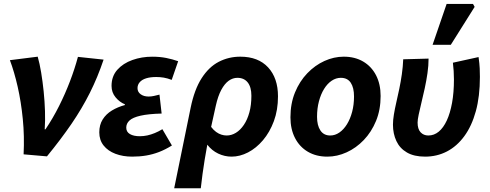

<svg xmlns="http://www.w3.org/2000/svg" viewBox="-20 -803 2549 999"><path d="M102.8 0Q107.5 -94.2 98.6 -183.9Q89.7 -273.5 72 -351.6Q54.2 -429.7 31.5 -489.9L176.2 -508.1Q186.3 -473 194.1 -425.9Q201.9 -378.9 207.2 -327.2Q212.5 -275.5 214.1 -224.6Q215.7 -173.8 212.6 -130.2H216.6Q255.6 -187.9 287.4 -251.4Q319.2 -314.9 344 -379.8Q368.8 -444.6 385.5 -507.1L519 -492.8Q488.2 -400.9 447.5 -319.9Q406.8 -238.8 351.9 -158.4Q296.9 -78.1 224.3 10.6Z M667.6 12Q619.5 12 580.5 -2.8Q541.6 -17.6 519.1 -45.9Q496.6 -74.2 496.6 -114.5Q496.6 -153.2 514.2 -181.4Q531.8 -209.6 562.2 -228Q592.6 -246.4 629.7 -256.4V-260.4Q602.3 -271.4 581.3 -296.7Q560.4 -322 560.4 -356Q560.4 -406.2 590.4 -439.9Q620.3 -473.5 668.8 -490.8Q717.2 -508 771.8 -508Q811.5 -508 844.5 -501.5Q877.5 -494.9 907 -484.5L873.4 -387.4Q851 -395.9 832.1 -399.1Q813.2 -402.3 793 -402.3Q761.8 -402.3 740.1 -395.4Q718.5 -388.6 707 -375.3Q695.5 -362 695.5 -344.4Q695.5 -324.4 711.9 -312.6Q728.2 -300.7 753.2 -300.7Q766.5 -300.7 780.5 -303.7Q794.4 -306.7 809.8 -310.7L821 -212.2Q751.3 -210.3 711 -201Q670.7 -191.8 653.8 -176.1Q636.9 -160.5 636.9 -139Q636.9 -116.6 656.1 -105.4Q675.3 -94.2 707.2 -94.2Q727.3 -94.2 746.6 -98.4Q766 -102.7 785.4 -110.7Q804.9 -118.6 824.9 -130.8L874.5 -46Q840.1 -24.6 807.5 -12.1Q775 0.4 740.8 6.2Q706.7 12 667.6 12Z M886.3 176.7 972 -242.6Q991.5 -337.6 1029.2 -396.2Q1066.9 -454.9 1118.4 -481.5Q1169.9 -508.1 1230.3 -508.1Q1323.4 -508.1 1374.9 -452.5Q1426.4 -396.8 1426.4 -301.8Q1426.4 -230.4 1405 -172.6Q1383.5 -114.8 1348.3 -73.4Q1313.2 -32.1 1270.6 -10Q1228 12 1185.1 12Q1148.5 12 1115.3 -3.9Q1082 -19.8 1058.6 -50.1Q1051 -9.6 1045 27.7Q1039 65 1033.9 101.8Q1028.7 138.7 1024.7 176.7ZM1159.1 -98Q1184.5 -98 1207.5 -112.1Q1230.5 -126.1 1248.8 -153.2Q1267.2 -180.3 1277.6 -218.5Q1288 -256.6 1288 -304.8Q1288 -349.7 1269 -373.9Q1250 -398.1 1215.1 -398.1Q1191.4 -398.1 1170 -382.9Q1148.7 -367.6 1131.3 -335.3Q1113.9 -302.9 1102.8 -252.6L1078.5 -142.7Q1091.1 -126.1 1104.6 -116.4Q1118.2 -106.6 1132.2 -102.3Q1146.2 -98 1159.1 -98Z M1683.1 12Q1625.2 12 1582.1 -13.3Q1538.9 -38.6 1515.1 -84.7Q1491.2 -130.8 1491.2 -192.5Q1491.2 -264.4 1515 -322.2Q1538.8 -380.1 1578.8 -421.7Q1618.9 -463.4 1668.2 -485.8Q1717.6 -508.1 1768.5 -508.1Q1826.4 -508.1 1869.6 -482.8Q1912.7 -457.5 1936.6 -411.4Q1960.4 -365.3 1960.4 -303.6Q1960.4 -231.7 1936.6 -173.9Q1912.8 -116.1 1872.8 -74.4Q1832.8 -32.7 1783.5 -10.4Q1734.2 12 1683.1 12ZM1698.3 -98Q1723.5 -98 1745.9 -113.5Q1768.3 -129 1785.3 -156.5Q1802.3 -184 1812.2 -221Q1822 -258 1822 -300.9Q1822 -346.9 1805 -372.5Q1788 -398.1 1753.4 -398.1Q1728.2 -398.1 1705.8 -383Q1683.3 -367.9 1666.3 -340.4Q1649.3 -313 1639.5 -276Q1629.6 -239 1629.6 -195.2Q1629.6 -150.3 1647.1 -124.2Q1664.5 -98 1698.3 -98Z M2191.8 12Q2134.4 12 2097.3 -9.6Q2060.1 -31.2 2042.4 -69.2Q2024.6 -107.2 2024.6 -154.4Q2024.6 -177.7 2029.4 -206.8Q2034.2 -236 2041.9 -269.7Q2049.7 -303.5 2057.5 -340.5Q2065.2 -377.6 2070.8 -416.4Q2076.4 -455.2 2078 -494.5L2209.9 -498.1Q2209.9 -461.6 2204.2 -422.3Q2198.5 -382.9 2189.9 -343.3Q2181.3 -303.8 2172.7 -268.7Q2164.2 -233.6 2158.5 -206.8Q2152.8 -180 2152.8 -165.3Q2152.8 -131.3 2168.4 -114.7Q2184 -98 2208.7 -98Q2238.5 -98 2262.8 -118Q2287 -138 2304.7 -176Q2322.3 -214 2332.1 -267.9Q2341.9 -321.8 2341.9 -389.4Q2341.9 -410.1 2340.5 -433.6Q2339 -457 2336.5 -476.7L2470 -506.1Q2475 -471.2 2476 -447.4Q2477 -423.5 2477 -402.8Q2477 -301.5 2455.8 -224.3Q2434.5 -147.1 2395.9 -94.5Q2357.4 -41.9 2305.4 -14.9Q2253.4 12 2191.8 12ZM2230.8 -569.9 2303.9 -782.7H2441L2449.6 -767.2L2325.6 -569.9Z"/></svg>

Font: Source Sans 3 VF
Style: Italic
Weight: 200
Italic angle: -11°
Designer: Paul D. Hunt
Foundry: Adobe Systems Incorporated
Version: Version 3.042;hotconv 1.0.118;makeotfexe 2.5.65603